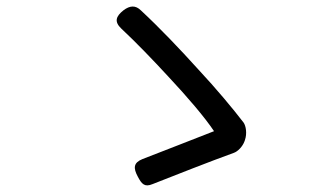

<svg xmlns="http://www.w3.org/2000/svg" viewBox="-20 -642 1020 584"><path d="M492 -409C551 -346 603 -285 631 -243C586 -225 482 -185 413 -158C386 -147 385 -131 399 -105C411 -82 420 -72 444 -82C510 -108 619 -151 691 -177C703 -181 718 -196 724 -213L725 -216C732 -236 728 -259 721 -269C688 -312 639 -371 583 -431C527 -493 466 -557 409 -610C392 -627 375 -625 356 -611C332 -592 327 -576 349 -555C394 -513 445 -460 492 -409Z"/></svg>

Font: GenSenRounded2 TW R
Style: Regular
Weight: 400
Version: Version 2.100;PS 2.1;hotconv 16.6.51;makeotf.lib2.5.65220 DE